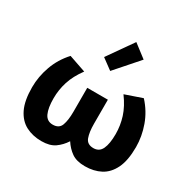

<svg xmlns="http://www.w3.org/2000/svg" viewBox="-178 -1001 1198 1194"><g transform="rotate(30 421.0 -404.5)"><path d="M265 10Q202 10 153 -15.5Q104 -41 76 -98.5Q48 -156 48 -252Q48 -328 75 -403.5Q102 -479 158 -540L280 -498Q235 -437 216.5 -378.5Q198 -320 198 -259Q198 -190 215.5 -152Q233 -114 275 -114Q320 -114 333.5 -150.5Q347 -187 347 -248V-420H495V-248Q495 -187 508.5 -150.5Q522 -114 567 -114Q609 -114 626.5 -152Q644 -190 644 -259Q644 -320 625.5 -378.5Q607 -437 562 -498L684 -540Q740 -479 767 -403.5Q794 -328 794 -252Q794 -156 766 -98.5Q738 -41 689.5 -15.5Q641 10 577 10Q517 10 481.5 -15Q446 -40 421 -79Q396 -40 360.5 -15Q325 10 265 10ZM418 -582 342 -638 469 -819 563 -747Z"/></g></svg>

Font: Ubuntu Sans ExtraBold
Style: Regular
Weight: 800
Designer: Dalton Maag Ltd
Foundry: Dalton Maag Ltd
Version: Version 1.006; ttfautohint (v1.8.4.7-5d5b)